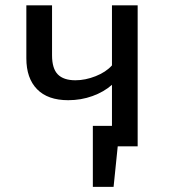

<svg xmlns="http://www.w3.org/2000/svg" viewBox="-20 -561 655 736"><path d="M409.2 -540.5H507.7V0H431.3L415.4 155.4H335.9V-78.5H409.2V-235.9Q378.5 -208.7 334.6 -192.8Q290.8 -176.9 241.5 -176.9Q163.1 -176.9 122.1 -219Q81 -261 81 -337.4V-540.5H179.5V-349.2Q179.5 -298.5 201.5 -275.9Q223.6 -253.3 269.2 -253.3Q307.2 -253.3 346.7 -269Q386.2 -284.6 409.2 -310.3Z"/></svg>

Font: Fira Code Fixed Retina
Style: Regular
Weight: 450
Monospace: yes
Designer: Carrois Corporate, Edenspiekermann AG, Nikita Prokopov
Foundry: Carrois Corporate, Edenspiekermann AG, Nikita Prokopov
Version: Version 5.002